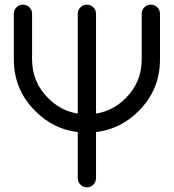

<svg xmlns="http://www.w3.org/2000/svg" viewBox="-20 -801 743 821"><path d="M39.1 -742.2Q39.1 -758.3 50.5 -769.8Q62 -781.2 78.1 -781.2Q94.2 -781.2 105.7 -769.8Q117.2 -758.3 117.2 -742.2V-546.9Q117.2 -449.7 186 -381.3Q240.2 -326.7 312.5 -315.4V-742.2Q312.5 -758.3 324 -769.8Q335.4 -781.2 351.6 -781.2Q367.7 -781.2 379.2 -769.8Q390.6 -758.3 390.6 -742.2V-315.4Q462.9 -326.7 517.6 -381.3Q585.9 -449.7 585.9 -546.9V-742.2Q585.9 -758.3 597.4 -769.8Q608.9 -781.2 625 -781.2Q641.1 -781.2 652.6 -769.8Q664.1 -758.3 664.1 -742.2V-546.9Q664.1 -417.5 572.8 -326.2Q495.1 -248.5 390.6 -236.3V-39.1Q390.6 -22.9 379.2 -11.5Q367.7 0 351.6 0Q335.4 0 324 -11.5Q312.5 -22.9 312.5 -39.1V-236.3Q208 -248.5 130.9 -326.2Q39.1 -417.5 39.1 -546.9Z"/></svg>

Font: Comfortaa
Style: Regular
Weight: 400
Designer: Johan Aakerlund - aajohan
Foundry: Johan Aakerlund
Version: Version 2.004 2013